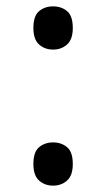

<svg xmlns="http://www.w3.org/2000/svg" viewBox="-20 -570 334 604"><path d="M147 -414Q121 -414 103 -430Q85 -446 85 -482Q85 -520 103 -535Q121 -550 147 -550Q173 -550 191 -535Q209 -520 209 -482Q209 -446 191 -430Q173 -414 147 -414ZM147 14Q121 14 103 -2Q85 -18 85 -54Q85 -92 103 -107Q121 -122 147 -122Q173 -122 191 -107Q209 -92 209 -54Q209 -18 191 -2Q173 14 147 14Z"/></svg>

Font: hexsinhala15
Style: Book
Weight: 400
Designer: Jelle Bosma - Monotype Design Team
Foundry: Monotype Imaging Inc.
Version: Version 2.003